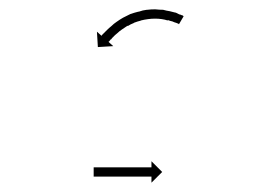

<svg xmlns="http://www.w3.org/2000/svg" viewBox="-20 -536 554 412"><path d="M182 -177Q183 -177 184 -177Q185 -177 186 -177Q188 -177 189.5 -177Q191 -177 192 -177Q194 -177 196 -177Q198 -177 200 -177Q203 -177 205 -177Q207 -177 210 -177Q212 -177 215 -177Q218 -177 220 -177Q223 -177 226 -177Q229 -177 231 -177Q234 -177 237 -177Q240 -177 243 -177Q246 -177 249 -177Q252 -177 255 -177Q257 -177 260 -177Q263 -177 266 -177Q268 -177 271 -177Q274 -177 276 -177Q279 -177 281 -177Q283 -177 286 -177Q288 -177 290 -177Q292 -177 294 -177Q295 -177 296.5 -177Q298 -177 300 -177Q301 -177 302 -177Q303 -177 304 -177Q304 -177 304.5 -177Q305 -177 305 -177V-190L328 -167L305 -144V-157Q305 -157 304.5 -157Q304 -157 304 -157Q303 -157 302 -157Q301 -157 300 -157Q298 -157 296.5 -157Q295 -157 294 -157Q292 -157 290 -157Q288 -157 286 -157Q283 -157 281 -157Q279 -157 276 -157Q274 -157 271 -157Q268 -157 266 -157Q263 -157 260 -157Q257 -157 255 -157Q252 -157 249 -157Q246 -157 243 -157Q240 -157 237 -157Q234 -157 231 -157Q229 -157 226 -157Q223 -157 220 -157Q218 -157 215 -157Q212 -157 210 -157Q207 -157 205 -157Q203 -157 200 -157Q198 -157 196 -157Q194 -157 192 -157Q191 -157 189.5 -157Q188 -157 186 -157Q185 -157 184 -157Q183 -157 182 -157Q182 -157 181.5 -157Q181 -157 181 -157V-177Q181 -177 181.5 -177Q182 -177 182 -177ZM363 -485Q363 -485 363 -485Q363 -485 363 -485Q363 -485 363 -485Q363 -485 363 -485Q361 -486 358 -487Q358 -487 358 -487Q358 -487 358 -487Q358 -487 358 -487Q358 -487 358 -487Q354 -488 350 -490Q350 -490 350 -490Q350 -490 350 -490Q350 -490 350 -490Q350 -490 350 -490Q345 -491 340 -493Q340 -493 340 -492.5Q340 -492 340 -492Q340 -492 340 -492Q340 -492 340 -492Q334 -494 327 -495Q327 -495 327 -495Q327 -495 327 -495Q327 -495 327 -495Q327 -495 327 -495Q320 -496 313 -496Q313 -496 313 -496Q313 -496 313 -496Q313 -496 313 -496Q313 -496 313 -496Q305 -496 298 -495Q298 -495 298 -495Q298 -495 298 -495Q298 -495 298 -495Q298 -495 298 -495Q290 -494 282 -492Q282 -492 282 -492Q282 -492 282 -492Q283 -492 283 -492Q283 -492 283 -492Q275 -490 267 -487Q267 -487 267 -487Q267 -487 268 -487Q268 -487 268 -487Q268 -487 268 -487Q260 -484 254 -480Q254 -480 254 -480Q254 -480 254 -480Q254 -481 254 -481Q254 -481 254 -481Q248 -477 242 -473Q242 -473 242 -473Q242 -473 242 -473Q242 -473 242 -473Q242 -473 242 -473Q236 -469 232 -465Q232 -465 232 -465Q232 -465 232 -465Q232 -465 232 -465Q232 -465 232 -465Q227 -461 223 -457Q223 -457 223.5 -457Q224 -457 224 -458Q224 -458 224 -458Q224 -458 224 -458Q220 -454 218 -451Q218 -451 218 -451Q218 -451 218 -451Q218 -451 218 -451.5Q218 -452 218 -452Q216 -449 214 -447Q214 -447 214 -447Q214 -447 214 -447Q214 -447 214 -447Q214 -447 214 -447Q213 -447 213 -446L223 -437L190 -435L188 -468L198 -459Q198 -460 199 -461Q199 -461 199 -461Q199 -461 199 -461Q199 -461 199 -461Q199 -461 199 -461Q201 -463 203 -465Q203 -465 203 -465Q203 -465 203 -465Q203 -465 203 -465Q203 -465 203 -465Q206 -468 210 -472Q210 -472 210 -472Q210 -472 210 -472Q210 -472 210 -472Q210 -472 210 -472Q214 -476 219 -480Q219 -480 219 -480Q219 -480 219 -480Q219 -480 219 -480Q219 -480 219 -480Q224 -485 230 -489Q230 -489 230 -489Q230 -489 230 -489Q230 -489 230 -489Q230 -489 230 -489Q237 -494 244 -498Q244 -498 244 -498Q244 -498 244 -498Q244 -498 244 -498Q244 -498 244 -498Q252 -502 260 -506Q260 -506 260 -506Q260 -506 260 -506Q260 -506 260 -506Q260 -506 260 -506Q269 -509 277 -511Q277 -511 277 -511Q277 -511 277 -511Q277 -511 277.5 -511Q278 -511 278 -511Q286 -514 295 -515Q295 -515 295 -515Q295 -515 295 -515Q296 -515 296 -515Q296 -515 296 -515Q304 -516 313 -516Q313 -516 313 -516Q313 -516 313 -516Q313 -516 313 -516Q313 -516 313 -516Q322 -515 330 -515Q330 -515 330 -515Q330 -515 330 -515Q330 -515 330 -515Q330 -515 330 -515Q337 -513 344 -512Q344 -512 344 -512Q344 -512 344 -512Q344 -512 344 -512Q344 -512 344 -512Q351 -510 356 -509Q356 -509 356 -509Q356 -509 356 -509Q356 -509 356.5 -509Q357 -509 357 -509Q361 -507 365 -505Q365 -505 365.5 -505Q366 -505 366 -505Q366 -505 366 -505Q366 -505 366 -505Q369 -504 371 -503Q371 -503 371 -503Q371 -503 371 -503Q372 -503 372 -503Q372 -503 372 -503Q373 -502 374 -501L364 -484Q364 -484 363 -485Z"/></svg>

Font: FRB American Cursive Just Arrows Thin
Style: Italic
Weight: 100
Italic angle: -25°
Version: Version 2.0;Modular Font Editor K font №1